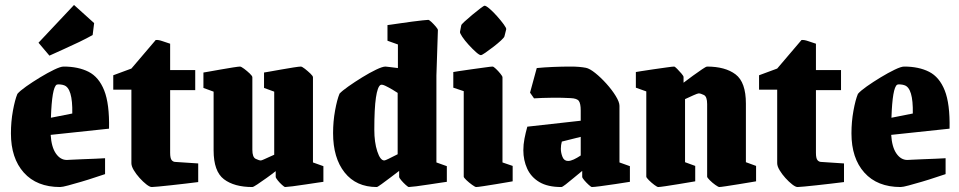

<svg xmlns="http://www.w3.org/2000/svg" viewBox="-20 -741 3862 773"><path d="M403 -40Q390 -36 363.5 -27Q337 -18 308 -9.5Q279 -1 255 5.5Q231 12 222 12Q128 12 76 -46Q24 -104 24 -204Q24 -251 32 -295Q40 -339 50 -363Q60 -375 85.5 -393Q111 -411 141.5 -429.5Q172 -448 198 -460.5Q224 -473 236 -473Q295 -473 336.5 -452Q378 -431 399.5 -377Q421 -323 419 -223L184 -198Q187 -149 205 -123Q223 -97 249 -97Q250 -97 268 -98Q286 -99 312.5 -100Q339 -101 364 -102Q389 -103 403 -104ZM208 -400Q189 -388 185 -267L271 -284Q273 -387 237 -398Q232 -400 222 -401Q212 -402 208 -400ZM179 -517 135 -569 278 -721 359 -648 353 -600Q330 -587 299 -572Q268 -557 236.5 -543Q205 -529 179 -517Z M591 12Q583 12 569.5 1.5Q556 -9 542 -24.5Q528 -40 518.5 -56Q509 -72 509 -84V-380H436V-438L509 -465L607 -580Q618 -581 633.5 -575.5Q649 -570 665 -565V-459H766V-378H665V-126Q665 -104 671 -96.5Q677 -89 687 -89L778 -83V-8Q754 -5 724.5 -1.5Q695 2 667 5Q639 8 618 10Q597 12 591 12Z M996 12Q923 12 881.5 -19.5Q840 -51 840 -136V-372L799 -387V-449Q799 -449 819.5 -452.5Q840 -456 867.5 -461Q895 -466 918 -469.5Q941 -473 946 -473Q951 -473 963 -464Q975 -455 985.5 -445Q996 -435 996 -430V-138Q996 -108 1009.5 -101.5Q1023 -95 1030 -95Q1033 -95 1043 -99.5Q1053 -104 1065 -109.5Q1077 -115 1084 -118V-372L1043 -387V-449Q1043 -449 1063.5 -452.5Q1084 -456 1111.5 -461Q1139 -466 1162 -469.5Q1185 -473 1191 -473Q1196 -473 1207.5 -464Q1219 -455 1229.5 -445Q1240 -435 1240 -430V-87L1282 -72V-9Q1282 -9 1261 -6Q1240 -3 1211 1.5Q1182 6 1158 9Q1134 12 1128 12Q1125 12 1115.5 3.5Q1106 -5 1098 -15Q1090 -25 1090 -29V-52Q1075 -40 1054 -25Q1033 -10 1016.5 1Q1000 12 996 12Z M1532 -473Q1537 -473 1550 -471Q1563 -469 1582 -467V-562L1540 -577V-640Q1540 -640 1555 -642Q1570 -644 1593 -647.5Q1616 -651 1639.5 -654Q1663 -657 1681 -659Q1699 -661 1704 -661Q1708 -661 1717 -652.5Q1726 -644 1734.5 -634Q1743 -624 1743 -620L1737 -437V-87L1779 -72V-9Q1779 -9 1758 -6Q1737 -3 1708.5 1.5Q1680 6 1656 9Q1632 12 1626 12Q1623 12 1613.5 3.5Q1604 -5 1595.5 -15Q1587 -25 1587 -29V-53Q1574 -43 1553.5 -27.5Q1533 -12 1516.5 0Q1500 12 1497 12Q1414 12 1367.5 -46.5Q1321 -105 1321 -205Q1321 -252 1329 -296Q1337 -340 1347 -364Q1357 -375 1382.5 -393Q1408 -411 1438 -429.5Q1468 -448 1494 -460.5Q1520 -473 1532 -473ZM1512 -399Q1500 -392 1493.5 -348Q1487 -304 1487 -219Q1487 -168 1499 -131.5Q1511 -95 1527 -95Q1531 -95 1544 -101.5Q1557 -108 1569 -114Q1581 -120 1581 -120V-367Q1574 -372 1559.5 -380.5Q1545 -389 1531.5 -395.5Q1518 -402 1512 -399Z M1837 -639Q1837 -642 1850 -654Q1863 -666 1881 -681Q1899 -696 1913.5 -707Q1928 -718 1931 -718Q1937 -718 1951.5 -705.5Q1966 -693 1981.5 -675.5Q1997 -658 2008 -643Q2019 -628 2018 -623L2011 -595Q2010 -590 1997 -578Q1984 -566 1966.5 -552.5Q1949 -539 1934.5 -529Q1920 -519 1916 -519Q1910 -519 1896 -531.5Q1882 -544 1866.5 -561Q1851 -578 1841 -593Q1831 -608 1832 -613ZM1897 12Q1893 12 1880.5 3Q1868 -6 1857.5 -16Q1847 -26 1847 -30V-374L1805 -388V-451Q1805 -451 1826.5 -454.5Q1848 -458 1878 -462Q1908 -466 1932.5 -469.5Q1957 -473 1963 -473Q1967 -473 1976.5 -464Q1986 -455 1994.5 -444.5Q2003 -434 2003 -430V-87L2044 -73V-11Q2044 -11 2024 -7.5Q2004 -4 1976.5 0.5Q1949 5 1926 8.5Q1903 12 1897 12Z M2240 12Q2185 12 2151.5 -8Q2118 -28 2102.5 -62Q2087 -96 2087 -136Q2087 -159 2091.5 -182.5Q2096 -206 2103 -231L2318 -255V-296Q2318 -324 2310.5 -334.5Q2303 -345 2277 -346Q2244 -348 2202 -347.5Q2160 -347 2130 -345L2114 -368L2141 -467Q2171 -470 2207 -471.5Q2243 -473 2278 -473Q2313 -473 2339 -468Q2354 -465 2376.5 -447Q2399 -429 2421.5 -404Q2444 -379 2459 -354.5Q2474 -330 2474 -315V-87L2516 -72V-9Q2491 -5 2458 0Q2425 5 2398 8.5Q2371 12 2363 12Q2360 12 2350.5 3.5Q2341 -5 2332.5 -15Q2324 -25 2324 -29V-53Q2308 -40 2289.5 -24.5Q2271 -9 2257.5 1.5Q2244 12 2240 12ZM2238 -142Q2238 -126 2244.5 -109.5Q2251 -93 2267 -93Q2277 -93 2290 -99Q2303 -105 2318 -115V-190L2242 -171Q2238 -157 2238 -142Z M2630 12Q2626 12 2614.5 3.5Q2603 -5 2592.5 -15.5Q2582 -26 2582 -30V-373L2540 -388V-451Q2540 -451 2561 -454.5Q2582 -458 2610.5 -462Q2639 -466 2663.5 -469.5Q2688 -473 2694 -473Q2697 -473 2706 -464Q2715 -455 2723.5 -445Q2732 -435 2732 -431V-408Q2749 -421 2769.5 -436Q2790 -451 2806.5 -462Q2823 -473 2826 -473Q2900 -473 2941.5 -441.5Q2983 -410 2983 -324V-88L3024 -73V-11Q3024 -11 3003.5 -7.5Q2983 -4 2955 0.5Q2927 5 2904 8.5Q2881 12 2876 12Q2872 12 2860 3.5Q2848 -5 2837.5 -15.5Q2827 -26 2827 -30V-322Q2827 -352 2814 -358.5Q2801 -365 2793 -365Q2789 -365 2772 -357.5Q2755 -350 2738 -342V-88L2779 -73V-11Q2779 -11 2758.5 -7.5Q2738 -4 2710.5 0.5Q2683 5 2659.5 8.5Q2636 12 2630 12Z M3191 12Q3183 12 3169.5 1.5Q3156 -9 3142 -24.5Q3128 -40 3118.5 -56Q3109 -72 3109 -84V-380H3036V-438L3109 -465L3207 -580Q3218 -581 3233.5 -575.5Q3249 -570 3265 -565V-459H3366V-378H3265V-126Q3265 -104 3271 -96.5Q3277 -89 3287 -89L3378 -83V-8Q3354 -5 3324.5 -1.5Q3295 2 3267 5Q3239 8 3218 10Q3197 12 3191 12Z M3787 -40Q3774 -36 3747.5 -27Q3721 -18 3692 -9.5Q3663 -1 3639 5.5Q3615 12 3606 12Q3512 12 3460 -46Q3408 -104 3408 -204Q3408 -251 3416 -295Q3424 -339 3434 -363Q3444 -375 3469.5 -393Q3495 -411 3525.5 -429.5Q3556 -448 3582 -460.5Q3608 -473 3620 -473Q3679 -473 3720.5 -452Q3762 -431 3783.5 -377Q3805 -323 3803 -223L3568 -198Q3571 -149 3589 -123Q3607 -97 3633 -97Q3634 -97 3652 -98Q3670 -99 3696.5 -100Q3723 -101 3748 -102Q3773 -103 3787 -104ZM3592 -400Q3573 -388 3569 -267L3655 -284Q3657 -387 3621 -398Q3616 -400 3606 -401Q3596 -402 3592 -400Z"/></svg>

Font: Grenze Gotisch Black
Style: Regular
Weight: 900
Designer: Renata Polastri
Foundry: Omnibus-Type
Version: Version 1.001